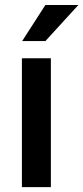

<svg xmlns="http://www.w3.org/2000/svg" viewBox="-20 -767 341 787"><path d="M188.5 0V-528.3H69.8V0ZM166 -746.6 70.8 -598.6H166L301.3 -746.6Z"/></svg>

Font: FAU Chimera Medium
Style: Regular
Weight: 500
Version: Version 1.002;hotconv 1.0.117;makeotfexe 2.5.65602